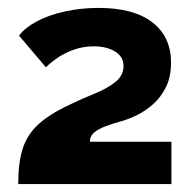

<svg xmlns="http://www.w3.org/2000/svg" viewBox="-20 -841 481 485"><path d="M26 -376Q26 -429 37 -464.5Q48 -500 76.5 -526.5Q105 -553 159 -578Q188 -592 219 -604.5Q250 -617 271 -633.5Q292 -650 292 -674Q292 -698 270.5 -711Q249 -724 217 -724Q191 -724 168 -716Q145 -708 127 -696Q109 -684 96 -671L28 -751Q43 -771 73 -787Q103 -803 143.5 -812Q184 -821 229 -821Q318 -821 365 -784.5Q412 -748 412 -683Q412 -647 399.5 -621.5Q387 -596 367.5 -578.5Q348 -561 326.5 -550.5Q305 -540 287 -535Q265 -529 246.5 -522Q228 -515 217.5 -506Q207 -497 207 -483H413V-376Z"/></svg>

Font: Raleway Thin Black
Style: Regular
Weight: 900
Version: Version 4.026